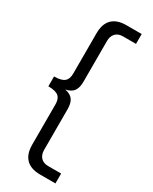

<svg xmlns="http://www.w3.org/2000/svg" viewBox="-252 -857 888 1113"><g transform="rotate(30 192.5 -300.0)"><path d="M237 200H339V134H251C208 134 185 105 185 65V-206C185 -260 168 -290 116 -300C168 -310 185 -340 185 -394V-665C185 -705 208 -734 251 -734H339V-800H237C147 -800 110 -750 110 -673V-404C110 -357 90 -333 22 -333V-267C90 -267 110 -244 110 -196V73C110 150 147 200 237 200Z"/></g></svg>

Font: Aspekta 350
Style: Regular
Weight: 350
Designer: Ivo Dolenc
Version: Version 2.000